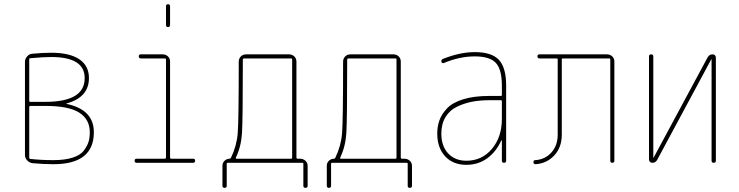

<svg xmlns="http://www.w3.org/2000/svg" viewBox="-20 -780 3540 920"><path d="M120.1 -266.6V-24.4Q120.1 -19.5 125 -18.6Q175.8 -12.7 236.3 -12.7Q291 -12.7 328.6 -24.9Q366.2 -37.1 382.3 -59.1Q398.4 -81.1 404.3 -100.6Q410.2 -120.1 410.2 -146.5Q410.2 -208 359.9 -240.2Q309.6 -272.5 197.3 -272.5H125Q120.1 -271.5 120.1 -266.6ZM120.1 -496.1V-296.9Q120.1 -292 125 -292H197.3Q386.7 -292 385.7 -406.2Q385.7 -506.8 225.6 -506.8Q188.5 -506.8 125 -501Q120.1 -501 120.1 -496.1ZM135.7 2Q121.1 0 110.4 -11.2Q99.6 -22.5 99.6 -37.1V-483.4Q99.6 -498 109.9 -509.8Q120.1 -521.5 134.8 -522.5Q184.6 -527.3 225.6 -527.3Q313.5 -527.3 359.9 -496.1Q406.2 -464.8 406.2 -406.2Q406.2 -313.5 298.8 -284.2Q297.9 -284.2 297.9 -283.2Q297.9 -282.2 298.8 -282.2Q429.7 -254.9 429.7 -146.5Q429.7 6.8 236.3 6.8Q190.4 6.8 135.7 2Z M775.4 -660.2V-750Q775.4 -759.8 785.2 -759.8Q794.9 -759.8 794.9 -750V-660.2Q794.9 -650.4 785.2 -650.4Q775.4 -650.4 775.4 -660.2ZM634.8 0Q625 0 625 -9.8Q625 -19.5 634.8 -19.5H769.5Q774.4 -19.5 775.4 -25.4V-495.1Q775.4 -500 769.5 -500H655.3Q645.5 -500 645 -509.8Q644.5 -519.5 655.3 -519.5H759.8Q774.4 -519.5 784.7 -509.8Q794.9 -500 794.9 -485.4V-25.4Q794.9 -20.5 799.8 -19.5H905.3Q915 -19.5 915 -9.8Q915 0 905.3 0Z M1110.4 -25.4Q1108.4 -20.5 1112.3 -19.5H1375Q1379.9 -19.5 1379.9 -25.4V-495.1Q1379.9 -500 1375 -500H1149.4Q1144.5 -500 1143.6 -495.1Q1143.6 -208 1139.6 -143.1Q1135.7 -78.1 1110.4 -25.4ZM1045.9 110.4V13.7Q1045.9 0 1056.2 -9.8Q1066.4 -19.5 1080.1 -19.5Q1085 -19.5 1086.9 -24.4Q1114.3 -81.1 1119.1 -142.1Q1124 -203.1 1124 -484.4Q1124 -499 1133.8 -509.3Q1143.6 -519.5 1159.2 -519.5H1365.2Q1379.9 -519.5 1390.1 -509.8Q1400.4 -500 1400.4 -485.4V-25.4Q1400.4 -20.5 1405.3 -19.5H1418Q1432.6 -19.5 1443.4 -9.8Q1454.1 0 1454.1 14.6V110.4Q1454.1 120.1 1443.8 120.1Q1433.6 120.1 1433.6 110.4V4.9Q1433.6 0 1428.7 0H1071.3Q1066.4 0 1066.4 4.9V110.4Q1066.4 120.1 1056.2 120.1Q1045.9 120.1 1045.9 110.4Z M1610.4 -25.4Q1608.4 -20.5 1612.3 -19.5H1875Q1879.9 -19.5 1879.9 -25.4V-495.1Q1879.9 -500 1875 -500H1649.4Q1644.5 -500 1643.6 -495.1Q1643.6 -208 1639.6 -143.1Q1635.7 -78.1 1610.4 -25.4ZM1545.9 110.4V13.7Q1545.9 0 1556.2 -9.8Q1566.4 -19.5 1580.1 -19.5Q1585 -19.5 1586.9 -24.4Q1614.3 -81.1 1619.1 -142.1Q1624 -203.1 1624 -484.4Q1624 -499 1633.8 -509.3Q1643.6 -519.5 1659.2 -519.5H1865.2Q1879.9 -519.5 1890.1 -509.8Q1900.4 -500 1900.4 -485.4V-25.4Q1900.4 -20.5 1905.3 -19.5H1918Q1932.6 -19.5 1943.4 -9.8Q1954.1 0 1954.1 14.6V110.4Q1954.1 120.1 1943.8 120.1Q1933.6 120.1 1933.6 110.4V4.9Q1933.6 0 1928.7 0H1571.3Q1566.4 0 1566.4 4.9V110.4Q1566.4 120.1 1556.2 120.1Q1545.9 120.1 1545.9 110.4Z M2384.8 -210V-294.9Q2384.8 -299.8 2379.9 -299.8H2325.2Q2281.2 -299.8 2244.1 -293Q2207 -286.1 2171.4 -269.5Q2135.7 -252.9 2115.2 -219.7Q2094.7 -186.5 2094.7 -139.6Q2094.7 -80.1 2127.4 -44.9Q2160.2 -9.8 2214.8 -9.8Q2289.1 -9.8 2336.9 -66.4Q2384.8 -123 2384.8 -210ZM2379.9 -320.3Q2384.8 -320.3 2384.8 -325.2V-370.1Q2384.8 -447.3 2356 -478.5Q2327.1 -509.8 2254.9 -509.8Q2181.6 -509.8 2105.5 -477.5Q2101.6 -476.6 2098.1 -479Q2094.7 -481.4 2094.7 -485.4Q2094.7 -496.1 2105.5 -499Q2185.5 -530.3 2254.9 -530.3Q2335.9 -530.3 2370.6 -493.2Q2405.3 -456.1 2405.3 -370.1V-9.8Q2405.3 0 2395 0Q2384.8 0 2384.8 -9.8V-106.4Q2384.8 -107.4 2383.8 -107.4Q2381.8 -107.4 2381.8 -106.4Q2357.4 -52.7 2314.5 -21.5Q2271.5 9.8 2214.8 9.8Q2150.4 9.8 2112.8 -31.2Q2075.2 -72.3 2075.2 -139.6Q2075.2 -173.8 2085.4 -203.1Q2095.7 -232.4 2121.6 -260.3Q2147.5 -288.1 2199.2 -304.2Q2251 -320.3 2325.2 -320.3Z M2546.9 6.8Q2536.1 6.8 2536.1 -2.9Q2536.1 -12.7 2544.9 -12.7Q2591.8 -15.6 2622.1 -49.3Q2652.3 -83 2652.3 -134.8V-495.1Q2652.3 -500 2647.5 -500H2565.4Q2555.7 -500 2555.2 -509.8Q2554.7 -519.5 2565.4 -519.5H2888.7Q2903.3 -519.5 2913.6 -509.8Q2923.8 -500 2923.8 -485.4V-9.8Q2923.8 0 2914.1 0Q2904.3 0 2904.3 -9.8V-495.1Q2904.3 -500 2899.4 -500H2676.8Q2671.9 -500 2671.9 -495.1V-134.8Q2671.9 -74.2 2636.2 -35.6Q2600.6 2.9 2546.9 6.8Z M3106.4 0Q3090.8 0 3089.8 -15.6V-509.8Q3089.8 -519.5 3100.1 -519.5Q3110.4 -519.5 3110.4 -509.8V-25.4Q3110.4 -24.4 3111.3 -24.4Q3112.3 -24.4 3112.3 -25.4L3371.1 -505.9Q3378.9 -519.5 3393.6 -519.5Q3409.2 -519.5 3410.2 -503.9V-9.8Q3410.2 0 3399.9 0Q3389.6 0 3389.6 -9.8V-495.1Q3389.6 -496.1 3388.7 -496.1Q3387.7 -496.1 3387.7 -495.1L3128.9 -13.7Q3121.1 0 3106.4 0Z"/></svg>

Font: Rounded-X Mgen+ 1m thin
Style: Regular
Weight: 100
Designer: [Source Han Sans]
Ryoko NISHIZUKA  (kana & ideographs); Paul D. Hunt (Latin, Greek & Cyrillic); Wenlong ZHANG  (bopomofo
Version: Version 1.059.20150602